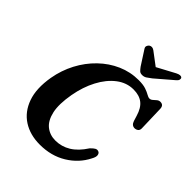

<svg xmlns="http://www.w3.org/2000/svg" viewBox="-257 -1058 1209 1209"><g transform="rotate(45 348.0 -453.0)"><path d="M604.5 -216.5Q615 -212.5 618 -197.5Q621 -182.5 606.5 -156.5Q568 -80 491.2 -33Q414.5 14 313.5 14Q226.5 14 164 -26.2Q101.5 -66.5 74 -143.8Q46.5 -221 65.5 -332.5Q79.5 -412.5 116 -481.8Q152.5 -551 206.5 -603.2Q260.5 -655.5 327 -684.8Q393.5 -714 467.5 -714Q507.5 -714 532 -705.5Q556.5 -697 571.2 -688.2Q586 -679.5 596.5 -679.5Q607.5 -679.5 617.2 -688Q627 -696.5 637 -705.2Q647 -714 660 -714Q689.5 -714 690.5 -681.5L695.5 -513.5Q696 -497 686.2 -489.2Q676.5 -481.5 663 -481Q637 -481 627.5 -510.5L616.5 -546Q600.5 -600.5 568.8 -625Q537 -649.5 485.5 -649.5Q424.5 -649.5 373 -610Q321.5 -570.5 285.5 -502.2Q249.5 -434 234 -347.5Q217 -252 230.2 -191.5Q243.5 -131 279.2 -102.2Q315 -73.5 364.5 -73.5Q419 -73.5 466 -102.2Q513 -131 551.5 -191Q567.5 -208.5 579.8 -215.2Q592 -222 604.5 -216.5ZM519.5 -782Q502 -768.5 489 -760Q476 -751.5 459.5 -751.5Q442.5 -751.5 434 -760Q425.5 -768.5 415.5 -782L353 -879Q346 -889.5 349.5 -899.2Q353 -909 360 -914.5Q378.5 -927 399.5 -911.5L484.5 -847.5L604 -911.5Q633.5 -926.5 645 -914.5Q649.5 -909 647.5 -899.2Q645.5 -889.5 632.5 -879Z"/></g></svg>

Font: Fraunces 9pt S050 SemiBold
Style: Italic
Weight: 600
Italic angle: -16°
Version: Version 1.000; ttfautohint (v1.8.3)